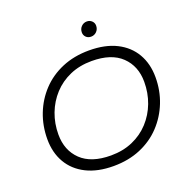

<svg xmlns="http://www.w3.org/2000/svg" viewBox="-151 -1019 1141 1167"><g transform="rotate(-20 419.5 -435.0)"><path d="M388 6Q285 6 212.5 -30.5Q140 -67 102 -132.5Q64 -198 64 -285Q64 -371 93.5 -447Q123 -523 178 -581.5Q233 -640 311 -673Q389 -706 486 -706Q590 -706 662.5 -669.5Q735 -633 773 -567.5Q811 -502 811 -415Q811 -329 781 -253Q751 -177 696 -118.5Q641 -60 563 -27Q485 6 388 6ZM395 -60Q473 -60 536 -87.5Q599 -115 644 -164Q689 -213 713 -276.5Q737 -340 737 -412Q737 -514 671.5 -577Q606 -640 479 -640Q401 -640 338 -612.5Q275 -585 230 -536Q185 -487 161 -423.5Q137 -360 137 -289Q137 -186 202.5 -123Q268 -60 395 -60ZM528 -780Q508 -780 495.5 -792.5Q483 -805 483 -823Q483 -846 498 -861Q513 -876 534 -876Q553 -876 566 -863.5Q579 -851 579 -833Q579 -810 564 -795Q549 -780 528 -780Z"/></g></svg>

Font: Montserrat
Style: Italic
Weight: 400
Italic angle: -11.3°
Designer: Julieta Ulanovsky
Foundry: Julieta Ulanovsky
Version: Version 9.000; ttfautohint (v1.8.4.7-5d5b)